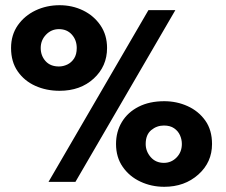

<svg xmlns="http://www.w3.org/2000/svg" viewBox="-20 -699 870 738"><path d="M270 0H166.5L550.5 -660H654ZM209 -350Q158 -350 115.8 -369Q73.5 -388 48 -424.8Q22.5 -461.5 22.5 -514.5Q22.5 -564.5 48.2 -601.5Q74 -638.5 116.5 -658.8Q159 -679 209 -679Q258 -679 299.5 -658.8Q341 -638.5 366.2 -601.5Q391.5 -564.5 391.5 -514.5Q391.5 -444 340.2 -397Q289 -350 209 -350ZM206.5 -443.5Q223 -443.5 238.8 -451Q254.5 -458.5 264.8 -474.2Q275 -490 275 -514.5Q275 -545 256.2 -566Q237.5 -587 206.5 -587Q177.5 -587 157 -565.8Q136.5 -544.5 136.5 -514.5Q136.5 -485 155 -464.2Q173.5 -443.5 206.5 -443.5ZM611.5 19Q562 19 519.8 -0.8Q477.5 -20.5 451.8 -57.5Q426 -94.5 426 -145.5Q426 -193 448.5 -230.2Q471 -267.5 512.8 -288.8Q554.5 -310 611.5 -310Q659 -310 700.8 -291.2Q742.5 -272.5 768.8 -236Q795 -199.5 795 -145.5Q795 -75 742.2 -28Q689.5 19 611.5 19ZM610 -73Q638.5 -73 658.8 -93.8Q679 -114.5 679 -145.5Q679 -163 671.8 -179.2Q664.5 -195.5 649.2 -206Q634 -216.5 610 -216.5Q582.5 -216.5 561.2 -198.8Q540 -181 540 -145.5Q540 -117.5 559.2 -95.2Q578.5 -73 610 -73Z"/></svg>

Font: Lucymar Sans ExtraBold
Style: Regular
Weight: 800
Foundry: The League of Moveable Type (original font) / Main changes by Cristiano Sobral with portions from Mirco Monsees
Version: Version 2.001;August 30, 2020;FontCreator 13.0.0.2681 64-bit